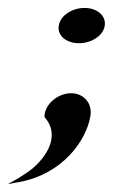

<svg xmlns="http://www.w3.org/2000/svg" viewBox="-41 -345 284 484"><path d="M-21 119 7 114C117 94 177 9 187 -53C192 -85 170 -110 138 -110C107 -110 73 -85 71 -52V-51L72 -49C106 -10 87 39 43 78C31 88 17 97 4 105ZM107 -280C103 -254 128 -236 158 -236C188 -236 219 -254 223 -280C227 -306 203 -325 172 -325C141 -325 111 -306 107 -280Z"/></svg>

Font: Charger Sport
Style: DfBdExtObl
Weight: 400
Designer: Jasper
Foundry: Cannot Into Space Fonts
Version: Version 1.1